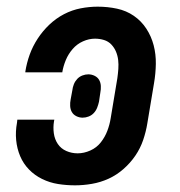

<svg xmlns="http://www.w3.org/2000/svg" viewBox="-20 -548 540 576"><path d="M205 8Q179 8 154 4Q129 0 106.5 -11Q84 -22 67 -39.5Q50 -57 40.5 -79.5Q31 -102 28.5 -127.5Q26 -153 31 -180L32 -189H143L142 -184Q139 -166 141.5 -148Q144 -130 153.5 -116Q163 -102 179 -95Q195 -88 213 -88Q232 -88 251 -96.5Q270 -105 282.5 -121Q295 -137 302 -155.5Q309 -174 312 -193L332 -313Q334 -327 335 -341Q336 -355 334.5 -368Q333 -381 328 -393Q323 -405 314 -414.5Q305 -424 292 -428Q279 -432 265 -432Q247 -432 229 -424Q211 -416 198 -401Q185 -386 177.5 -368Q170 -350 167 -332V-331H56V-333Q60 -359 69 -384Q78 -409 93 -432Q108 -455 128 -474Q148 -493 172 -505.5Q196 -518 222 -523Q248 -528 273 -528Q303 -528 331 -522Q359 -516 381.5 -500.5Q404 -485 419 -462Q434 -439 441 -412Q448 -385 447.5 -356Q447 -327 442 -298L422 -178Q418 -153 409.5 -128Q401 -103 386 -81Q371 -59 350.5 -41Q330 -23 306 -12Q282 -1 256 3.5Q230 8 205 8ZM228 -195Q218 -195 209 -199.5Q200 -204 195.5 -212Q191 -220 190.5 -230Q190 -240 192 -250L197 -277Q198 -286 201.5 -295Q205 -304 211.5 -311Q218 -318 227 -321.5Q236 -325 245 -325Q255 -325 264 -320.5Q273 -316 277.5 -308Q282 -300 282.5 -290Q283 -280 281 -270L277 -243Q275 -234 271.5 -225Q268 -216 261.5 -209Q255 -202 246 -198.5Q237 -195 228 -195Z"/></svg>

Font: Iosevka Term Curly Oblique
Style: Bold
Weight: 700
Italic angle: -9°
Designer: Belleve Invis
Foundry: Belleve Invis
Version: Version 32.3.0